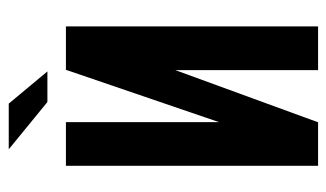

<svg xmlns="http://www.w3.org/2000/svg" viewBox="-178 -588 765 450"><g transform="rotate(-90 205.0 -362.5)"><path d="M41.9 0V-591H144.3V-232.3L266.9 -591H368.6V0H266.2V-334.7L143.9 0ZM191.4 -634.4 80.6 -725H187.6L263.1 -634.4Z"/></g></svg>

Font: Alumni Sans Thin
Style: Regular
Weight: 100
Designer: Robert E. Leuschke
Foundry: Robert E. Leuschke
Version: Version 1.018